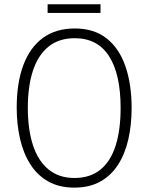

<svg xmlns="http://www.w3.org/2000/svg" viewBox="-20 -856 685 886"><path d="M587.4 -357.9Q587.4 -280.3 572.3 -213.4Q557.1 -146.5 525.1 -96.4Q493.2 -46.4 443.1 -18.3Q393.1 9.8 323.2 9.8Q252.9 9.8 202.4 -18.8Q151.9 -47.4 119.9 -97.9Q87.9 -148.4 72.5 -215.3Q57.1 -282.2 57.1 -358.9Q57.1 -474.1 87.9 -555.9Q118.7 -637.7 178.2 -681.2Q237.8 -724.6 325.2 -724.6Q414.1 -724.6 472.2 -678.7Q530.3 -632.8 558.8 -550Q587.4 -467.3 587.4 -357.9ZM108.4 -358.4Q108.4 -258.8 132.1 -186Q155.8 -113.3 203.9 -74Q252 -34.7 323.2 -34.7Q396 -34.7 443.4 -73.2Q490.7 -111.8 513.7 -184.3Q536.6 -256.8 536.6 -357.9Q536.6 -513.2 483.4 -596.4Q430.2 -679.7 325.2 -679.7Q252 -679.7 203.9 -640.9Q155.8 -602.1 132.1 -530Q108.4 -458 108.4 -358.4ZM443.8 -836.4V-796.4H199.7V-836.4Z"/></svg>

Font: Open Sans SemiCondensed Light
Style: Regular
Weight: 300
Width: 4
Designer: Monotype Design Team
Foundry: Monotype Imaging Inc.
Version: Version 3.000